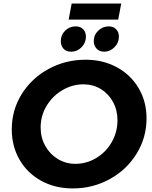

<svg xmlns="http://www.w3.org/2000/svg" viewBox="-20 -1046 853 1077"><path d="M802 -382Q802 -274 746 -183.5Q690 -93 595 -41Q500 11 388 11Q289 11 211 -32Q133 -75 89.5 -150.5Q46 -226 46 -320Q46 -429 102 -518.5Q158 -608 253 -659.5Q348 -711 460 -711Q558 -711 636 -668.5Q714 -626 758 -551Q802 -476 802 -382ZM208 -331Q208 -274 234 -227.5Q260 -181 304.5 -154Q349 -127 403 -127Q465 -127 519.5 -159.5Q574 -192 606.5 -248.5Q639 -305 639 -371Q639 -428 614 -474Q589 -520 545.5 -546.5Q502 -573 448 -573Q386 -573 330.5 -540.5Q275 -508 241.5 -452.5Q208 -397 208 -331ZM462 -840Q462 -806 437.5 -781Q413 -756 379 -756Q352 -756 336.5 -772.5Q321 -789 321 -815Q321 -850 345.5 -874Q370 -898 405 -898Q431 -898 446.5 -882Q462 -866 462 -840ZM647 -840Q647 -806 622 -781Q597 -756 564 -756Q538 -756 522 -773Q506 -790 506 -815Q506 -850 531 -874Q556 -898 590 -898Q616 -898 631.5 -882Q647 -866 647 -840ZM382 -1026H660L643 -936H365Z"/></svg>

Font: Gontserrat SemiBold
Style: Italic
Weight: 600
Italic angle: -11.3°
Designer: Julieta Ulanovsky
Foundry: Julieta Ulanovsky
Version: Version 6.001